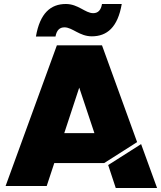

<svg xmlns="http://www.w3.org/2000/svg" viewBox="-20 -932 807 962"><path d="M310 -912C234 -912 180 -866 160 -749H258C264 -781 279 -795 303 -795C343 -795 378 -750 440 -750C516 -750 570 -795 590 -912H491C486 -881 471 -866 447 -866C407 -866 372 -912 310 -912ZM491 -705H265L8 0H214L252 -115H502L667 -220ZM453 -265H302L377 -493ZM560 10H767L687 -210L522 -105Z"/></svg>

Font: Poppins STUK1
Style: Regular
Weight: 400
Designer: Jonny Pinhorn (original), Sammy Jo Hughes (modified version)
Foundry: Type Mafia
Version: Version 1.002;hotconv 1.0.109;makeotfexe 2.5.65596